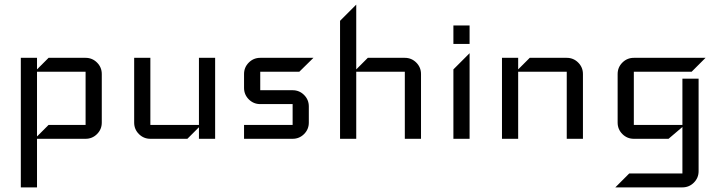

<svg xmlns="http://www.w3.org/2000/svg" viewBox="-20 -600 3115 830"><path d="M420 -70Q420 -41 399.5 -20.5Q379 0 350 0H140V210H70V-350H140V-300L190 -350H350Q379 -350 399.5 -329.5Q420 -309 420 -280ZM350 -60V-290H140V-10L190 -60Z M910 0H840V-50L790 0H630Q601 0 580.5 -20.5Q560 -41 560 -70V-350H630V-60H840V-350H910Z M1335 -350 1274 -290H1105V-210H1245Q1274 -210 1294.5 -189.5Q1315 -169 1315 -140V-70Q1315 -41 1294.5 -20.5Q1274 0 1245 0H1035V-60H1245V-150H1105Q1076 -150 1055.5 -170.5Q1035 -191 1035 -220V-280Q1035 -309 1055.5 -329.5Q1076 -350 1105 -350Z M1800 0H1730V-290H1520V0H1450V-510L1520 -580V-300L1570 -350H1730Q1759 -350 1779.5 -329.5Q1800 -309 1800 -280Z M2010 -410H1940V-490H2010ZM2010 0H1940V-300L2010 -370Z M2500 0H2430V-290H2220V0H2150V-350H2220V-300L2270 -350H2430Q2459 -350 2479.5 -329.5Q2500 -309 2500 -280Z M3030 -350 2970 -290H2720V-60H2930V-260H3000V140Q3000 169 2979.5 189.5Q2959 210 2930 210H2640L2700 150H2930V-51L2870 0H2720Q2691 0 2670.5 -20.5Q2650 -41 2650 -70V-280Q2650 -309 2670.5 -329.5Q2691 -350 2720 -350Z"/></svg>

Font: Iceland
Style: Regular
Weight: 400
Designer: Cyreal (www.cyreal.org)
Foundry: Cyreal (www.cyreal.org)
Version: Version 1.001